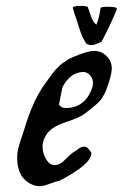

<svg xmlns="http://www.w3.org/2000/svg" viewBox="-20 -643 416 650"><path d="M320.3 -615.2Q321.3 -620.1 342.8 -620.1Q376 -620.1 376 -613.3Q361.3 -574.2 324.2 -502Q299.8 -490.2 290 -490.2Q281.2 -490.2 272.5 -495.1Q262.7 -509.8 258.3 -520Q253.9 -530.3 248.5 -546.9Q243.2 -563.5 241.2 -570.3Q231.4 -597.7 226.6 -616.2V-617.2Q226.6 -623 252.9 -623Q274.4 -623 277.3 -619.1Q278.3 -617.2 286.6 -591.8Q294.9 -566.4 306.6 -559.6Q316.4 -585 320.3 -615.2ZM124 -147.5Q124 -126 135.3 -105.5Q146.5 -85 164.1 -84H165Q182.6 -84 202.1 -104Q221.7 -124 230.5 -128.9Q234.4 -130.9 241.2 -136.2Q248 -141.6 253.4 -144Q258.8 -146.5 264.6 -146.5H267.6Q272.5 -145.5 275.9 -142.6Q279.3 -139.6 282.7 -134.8Q286.1 -129.9 289.1 -127V-124Q289.1 -86.9 181.6 -31.2Q170.9 -29.3 148.9 -21Q127 -12.7 114.3 -12.7Q105.5 -12.7 95.7 -15.6Q38.1 -35.2 38.1 -109.4Q38.1 -124 41 -137.2Q43.9 -150.4 51.3 -172.4Q58.6 -194.3 61.5 -203.1Q89.8 -299.8 130.9 -357.4Q132.8 -359.4 140.6 -370.6Q148.4 -381.8 150.4 -384.3Q152.3 -386.7 159.2 -396Q166 -405.3 168.9 -407.7Q171.9 -410.2 178.7 -417.5Q185.5 -424.8 189.9 -427.7Q194.3 -430.7 201.2 -435.5Q208 -440.4 215.3 -444.3Q222.7 -448.2 230.5 -451.2Q277.3 -470.7 298.8 -470.7Q323.2 -470.7 340.8 -453.1Q358.4 -436.5 358.4 -410.2Q358.4 -389.6 340.8 -341.8Q338.9 -335 335.9 -329.6Q333 -324.2 329.6 -318.4Q326.2 -312.5 323.7 -308.6Q321.3 -304.7 315.9 -299.3Q310.5 -293.9 308.1 -291.5Q305.7 -289.1 298.8 -283.7Q292 -278.3 290 -276.4Q288.1 -274.4 279.8 -268.1Q271.5 -261.7 269.5 -259.8Q251 -245.1 201.2 -229Q151.4 -212.9 134.8 -183.6Q124 -164.1 124 -147.5ZM294.9 -362.3Q294.9 -376 285.2 -387.7Q275.4 -399.4 261.7 -399.4Q251 -399.4 238.3 -394.5Q210.9 -384.8 191.4 -347.7Q180.7 -293 179.7 -289.1Q186.5 -277.3 203.1 -277.3H209Q254.9 -280.3 279.3 -318.4Q294.9 -344.7 294.9 -362.3Z"/></svg>

Font: Essays1743
Style: Italic
Weight: 500
Italic angle: -10°
Designer: Based on the typeface in a 1743 English translation of the essays of Montaigne.  PostScript/TrueType font designed by Jo
Version: Version 002.100